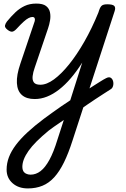

<svg xmlns="http://www.w3.org/2000/svg" viewBox="-20 -539 705 1074"><path d="M431 -11Q451 -25 470.5 -38Q490 -51 508.5 -62.5Q527 -74 543.5 -84.5Q560 -95 574 -102Q590 -110 599.5 -104Q609 -98 612.5 -85Q616 -72 612.5 -58.5Q609 -45 598 -39Q579 -27 557.5 -13Q536 1 513 16Q490 31 467 47Q444 63 420 80ZM136 515Q83 515 50 485.5Q17 456 17 410Q17 374 30 340Q43 306 69 271.5Q95 237 134.5 200.5Q174 164 226 125Q252 106 275.5 89Q299 72 323 55.5Q347 39 373 22L440 -189Q409 -140 376.5 -102Q344 -64 310.5 -38Q277 -12 243 1.5Q209 15 174 15Q128 15 102.5 -7.5Q77 -30 74.5 -74.5Q72 -119 94 -183L174 -420Q177 -430 174 -437Q171 -444 161 -444Q152 -444 140 -438Q128 -432 112 -417.5Q96 -403 73 -378Q60 -364 49.5 -362Q39 -360 24 -371Q5 -385 8 -397Q11 -409 19 -419Q42 -447 65.5 -469.5Q89 -492 117.5 -505.5Q146 -519 183 -519Q220 -519 237.5 -505.5Q255 -492 259.5 -470.5Q264 -449 260 -425Q256 -401 249 -381L174 -160Q165 -135 162.5 -113Q160 -91 169.5 -78Q179 -65 206 -65Q241 -65 282 -95Q323 -125 366.5 -179Q410 -233 452 -306.5Q494 -380 530 -468L535 -483Q542 -503 551.5 -509Q561 -515 580 -515Q611 -515 619.5 -505.5Q628 -496 621 -476L386 246Q363 318 338 369Q313 420 283.5 452.5Q254 485 217.5 500Q181 515 136 515ZM151 438Q181 438 207 418Q233 398 256.5 355Q280 312 301 243L337 132Q324 141 309.5 151Q295 161 281 170.5Q267 180 253 191Q213 224 185 252Q157 280 139.5 305Q122 330 113.5 352Q105 374 105 395Q105 408 110 417.5Q115 427 126 432.5Q137 438 151 438Z"/></svg>

Font: Playwrite CA
Style: Regular
Weight: 400
Designer: Veronika Burian, José Scaglione
Foundry: TypeTogether
Version: Version 1.002